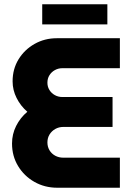

<svg xmlns="http://www.w3.org/2000/svg" viewBox="-20 -879 620 899"><path d="M248 0Q189.3 0 141.2 -27.3Q93 -54.7 64.7 -101.5Q36.3 -148.3 36.3 -207Q36.3 -250.7 55.5 -289.2Q74.7 -327.7 108 -355.7Q76.3 -383 57.7 -420.2Q39 -457.3 39 -498Q39 -555.7 66.8 -601.2Q94.7 -646.7 141.8 -673.3Q189 -700 245.7 -700H541.3V-559.7H272.3Q253 -559.7 237 -550.8Q221 -542 211.5 -526.8Q202 -511.7 202 -491.7Q202 -472.7 211.5 -457.5Q221 -442.3 237 -433.5Q253 -424.7 272.3 -424.7H507V-284.7H276.7Q255.7 -284.7 238.7 -275Q221.7 -265.3 211.8 -249Q202 -232.7 202 -212Q202 -191.7 211.8 -175.3Q221.7 -159 238.7 -149.8Q255.7 -140.7 276.7 -140.7H541.3V0ZM177.7 -764.7V-859H482.7V-764.7Z"/></svg>

Font: MuseoModerno Thin
Style: Regular
Weight: 100
Designer: Pablo Cosgaya, Héctor Gatti, Marcela Romero, and the Authors of The MuseoModerno Project.
Foundry: Omnibus-Type Team
Version: Version 1.003